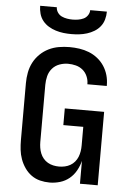

<svg xmlns="http://www.w3.org/2000/svg" viewBox="-62 -1001 725 1055"><g transform="rotate(5 300.0 -473.5)"><path d="M252 8Q225 8 199 1.5Q173 -5 151.5 -20.5Q130 -36 114.5 -58.5Q99 -81 90 -106Q81 -131 78 -157.5Q75 -184 75 -210V-525Q75 -554 80.5 -583.5Q86 -613 99.5 -639Q113 -665 134.5 -686Q156 -707 182.5 -720Q209 -733 238.5 -738Q268 -743 297 -743Q325 -743 352 -739Q379 -735 404.5 -725Q430 -715 452 -697.5Q474 -680 489 -657Q504 -634 511.5 -607.5Q519 -581 519 -553V-548H412V-551Q412 -572 403 -592.5Q394 -613 377.5 -626.5Q361 -640 340 -645.5Q319 -651 297 -651Q273 -651 249.5 -642.5Q226 -634 210 -615.5Q194 -597 188 -573Q182 -549 182 -525V-210Q182 -194 184.5 -178Q187 -162 193 -147Q199 -132 209.5 -119.5Q220 -107 234 -99Q248 -91 264 -87.5Q280 -84 296 -84Q312 -84 328 -87.5Q344 -91 358 -99Q372 -107 382.5 -119.5Q393 -132 399 -147Q405 -162 407.5 -178Q410 -194 410 -210V-313H300V-405H517V0H419V-126Q412 -98 397.5 -72Q383 -46 360.5 -27.5Q338 -9 309.5 -0.5Q281 8 252 8ZM300 -815Q278 -815 256.5 -817.5Q235 -820 214 -826.5Q193 -833 174 -844.5Q155 -856 141.5 -873Q128 -890 122 -911.5Q116 -933 116 -955H208Q208 -940 217 -926.5Q226 -913 240 -906.5Q254 -900 269.5 -897.5Q285 -895 300 -895Q315 -895 330.5 -897.5Q346 -900 360 -906.5Q374 -913 383 -926.5Q392 -940 392 -955H484Q484 -933 478 -911.5Q472 -890 458.5 -873Q445 -856 426 -844.5Q407 -833 386 -826.5Q365 -820 343.5 -817.5Q322 -815 300 -815Z"/></g></svg>

Font: Iosevka Semibold Extended
Style: Regular
Weight: 600
Width: 7
Monospace: yes
Designer: Belleve Invis
Foundry: Belleve Invis
Version: Version 32.5.0; ttfautohint (v1.8.4)